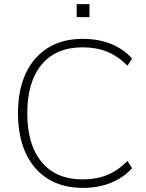

<svg xmlns="http://www.w3.org/2000/svg" viewBox="-20 -901 707 929"><path d="M381 8Q282 8 212 -35.5Q142 -79 104.5 -160Q67 -241 67 -353Q67 -465 104.5 -545.5Q142 -626 212 -669.5Q282 -713 381 -713Q455 -713 515.5 -689Q576 -665 619 -618L597 -583Q550 -630 498 -651Q446 -672 380 -672Q251 -672 181.5 -588.5Q112 -505 112 -353Q112 -201 181.5 -117Q251 -33 380 -33Q446 -33 498 -54Q550 -75 597 -122L619 -87Q576 -40 515.5 -16Q455 8 381 8ZM351 -818V-881H413V-818Z"/></svg>

Font: Nunito Sans 12pt ExtraLight
Style: Regular
Weight: 200
Designer: Vernon Adams
Foundry: Vernon Adams
Version: Version 3.101;gftools[0.9.27]